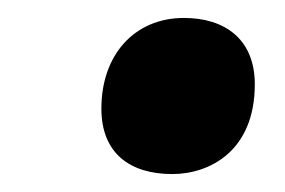

<svg xmlns="http://www.w3.org/2000/svg" viewBox="-20 -562 318 214"><path d="M172 -368C214 -368 264 -394 264 -468C264 -518 231 -542 185 -542C130 -542 93 -501 93 -441C93 -391 125 -368 172 -368Z"/></svg>

Font: Noto Serif Display Condensed Black
Style: Italic
Weight: 900
Width: 3
Italic angle: -12°
Designer: Monotype Design Team
Foundry: Monotype Imaging Inc.
Version: Version 2.009